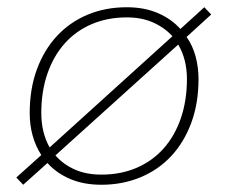

<svg xmlns="http://www.w3.org/2000/svg" viewBox="-20 -500 630 530"><path d="M25 -10 94 -72Q62 -122 62 -188Q62 -255 82 -309Q102 -363 137.5 -401Q173 -439 222 -459.5Q271 -480 330 -480Q378 -480 415.5 -464Q453 -448 478 -420L544 -480L563 -460L495 -398Q512 -374 520 -344Q528 -314 528 -282Q528 -215 508 -161Q488 -107 452.5 -69Q417 -31 367.5 -10.5Q318 10 260 10Q211 10 173.5 -6Q136 -22 111 -50L44 10ZM260 -18Q313 -18 356.5 -36.5Q400 -55 431 -89.5Q462 -124 479 -173Q496 -222 496 -282Q496 -336 472 -377L133 -71Q155 -46 186.5 -32Q218 -18 260 -18ZM94 -188Q94 -134 117 -93L456 -400Q434 -424 402.5 -438Q371 -452 330 -452Q277 -452 233.5 -433.5Q190 -415 159 -380.5Q128 -346 111 -297Q94 -248 94 -188Z"/></svg>

Font: Celebes Thin
Style: Italic
Weight: 250
Italic angle: -10°
Designer: Anugrah Pasau
Foundry: Lafontype
Version: Version 1.000; ttfautohint (v1.8.4)